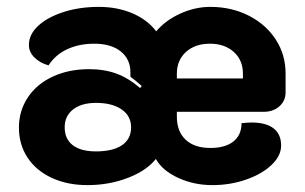

<svg xmlns="http://www.w3.org/2000/svg" viewBox="-20 -529 885 558"><path d="M35 -158Q35 -207 61 -246Q87 -285 133.5 -306.5Q180 -328 239 -328Q283 -328 318.5 -315Q354 -302 387 -273L392 -279Q373 -296 359 -306V-319Q359 -357 331 -379.5Q303 -402 254 -402Q210 -402 175.5 -386Q141 -370 121 -339Q96 -346 80 -362Q64 -378 64 -398Q64 -429 91 -454Q118 -479 164.5 -494Q211 -509 267 -509Q321 -509 364.5 -490.5Q408 -472 434 -438Q461 -470 504 -489.5Q547 -509 591 -509Q653 -509 703 -483.5Q753 -458 781.5 -414Q810 -370 810 -315V-261Q810 -236 792 -220Q774 -204 746 -204H494V-190Q494 -147 519.5 -123Q545 -99 591 -99Q635 -99 658.5 -118Q682 -137 682 -171Q702 -173 711 -173Q753 -173 775 -156Q797 -139 797 -106Q797 -76 769 -49.5Q741 -23 695 -7Q649 9 597 9Q544 9 498 -12Q452 -33 433 -67Q406 -33 351.5 -12Q297 9 234 9Q176 9 130.5 -12Q85 -33 60 -71Q35 -109 35 -158ZM686 -301V-315Q686 -354 659.5 -378Q633 -402 590 -402Q547 -402 520.5 -378Q494 -354 494 -315V-301ZM361 -159Q361 -192 333.5 -211Q306 -230 259 -230Q217 -230 192.5 -211Q168 -192 168 -159Q168 -125 191.5 -107Q215 -89 259 -89Q308 -89 334.5 -107Q361 -125 361 -159Z"/></svg>

Font: K2D ExtraBold
Style: Regular
Weight: 800
Designer: Katatrad Aksorn Co.,Ltd.
Foundry: Cadson Demak Co.,Ltd.
Version: Version 1.000; ttfautohint (v1.6)